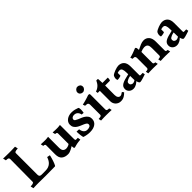

<svg xmlns="http://www.w3.org/2000/svg" viewBox="269 -1972 3243 3243"><g transform="rotate(-45 1891.0 -350.5)"><path d="M251 -114Q251 -96 255.5 -85.5Q260 -75 267.5 -69.5Q275 -64 283.5 -62.5Q292 -61 300 -61H394Q434 -61 464 -72Q494 -83 516 -102.5Q538 -122 553 -148.5Q568 -175 578 -205L632 -194Q632 -190 628 -174.5Q624 -159 618 -137Q612 -115 604 -91Q596 -67 588 -47Q580 -27 572.5 -13.5Q565 0 560 0Q503 0 446 1Q389 2 329 2Q315 2 293.5 1.5Q272 1 249.5 1Q227 1 206 0.5Q185 0 172 0Q140 0 110 0.5Q80 1 42 3L30 -51Q56 -52 71.5 -55Q87 -58 95.5 -62.5Q104 -67 106.5 -73Q109 -79 109 -87L113 -623Q113 -640 101 -649.5Q89 -659 46 -659L33 -713Q63 -712 99 -711Q135 -710 173 -710Q205 -710 242.5 -710.5Q280 -711 318 -713L330 -659Q304 -658 288.5 -655Q273 -652 264.5 -647.5Q256 -643 253.5 -636.5Q251 -630 251 -623Z M1000 -44Q993 -39 978.5 -30Q964 -21 945.5 -11.5Q927 -2 905.5 5Q884 12 863 12Q790 12 748 -24Q706 -60 706 -143L707 -354Q707 -359 706 -364.5Q705 -370 701 -374.5Q697 -379 688.5 -382Q680 -385 665 -385L654 -433Q667 -433 676.5 -432.5Q686 -432 695 -431.5Q704 -431 715 -430.5Q726 -430 743 -430Q756 -430 764.5 -430Q773 -430 782 -430.5Q791 -431 802 -432.5Q813 -434 831 -436V-175Q831 -121 852.5 -99.5Q874 -78 909 -78Q927 -78 951 -85.5Q975 -93 990 -106V-354Q990 -359 989 -364.5Q988 -370 984 -374.5Q980 -379 971.5 -382Q963 -385 948 -385L937 -433Q950 -433 959.5 -432.5Q969 -432 978 -431.5Q987 -431 998 -430.5Q1009 -430 1026 -430Q1039 -430 1047.5 -430Q1056 -430 1065 -430.5Q1074 -431 1085 -432.5Q1096 -434 1114 -436V-113Q1114 -91 1116 -79.5Q1118 -68 1138 -68H1153L1174 -69L1183 -17Q1158 -15 1139.5 -13Q1121 -11 1104 -8Q1087 -5 1068.5 0Q1050 5 1025 12Q1017 12 1011.5 9Q1006 6 1006 1Z M1291 -155Q1295 -126 1304 -106Q1313 -86 1326 -73.5Q1339 -61 1354.5 -55.5Q1370 -50 1386 -50Q1422 -50 1444 -62Q1466 -74 1466 -102Q1466 -121 1449 -133.5Q1432 -146 1406 -157.5Q1380 -169 1350.5 -181Q1321 -193 1295 -210.5Q1269 -228 1252 -254Q1235 -280 1235 -318Q1235 -350 1249.5 -374Q1264 -398 1287 -414.5Q1310 -431 1339 -439.5Q1368 -448 1398 -448Q1442 -448 1476.5 -439Q1511 -430 1537 -420Q1550 -408 1550 -370Q1550 -351 1547.5 -331Q1545 -311 1542 -297L1498 -301Q1493 -337 1469 -362.5Q1445 -388 1399 -388Q1373 -388 1355.5 -373.5Q1338 -359 1338 -339Q1338 -322 1355.5 -310Q1373 -298 1399 -287Q1425 -276 1455 -264Q1485 -252 1511 -234Q1537 -216 1554.5 -190.5Q1572 -165 1572 -127Q1572 -63 1523.5 -26Q1475 11 1388 11Q1323 11 1251 -12Q1248 -15 1244.5 -31.5Q1241 -48 1238.5 -69Q1236 -90 1234.5 -111Q1233 -132 1233 -143V-158Z M1841 -76Q1841 -62 1851.5 -53.5Q1862 -45 1900 -45L1911 3Q1885 2 1851 1Q1817 0 1784 0Q1756 0 1724 0.5Q1692 1 1658 3L1648 -45Q1693 -46 1705 -54.5Q1717 -63 1717 -76V-316Q1717 -336 1706.5 -350Q1696 -364 1657 -364H1644L1630 -405Q1652 -410 1671 -414.5Q1690 -419 1709.5 -424.5Q1729 -430 1752.5 -437.5Q1776 -445 1808 -456Q1829 -456 1835 -451.5Q1841 -447 1841 -433ZM1710 -617Q1710 -630 1716 -642.5Q1722 -655 1731.5 -664.5Q1741 -674 1753 -679.5Q1765 -685 1777 -685Q1806 -685 1826.5 -668Q1847 -651 1847 -619Q1847 -606 1841 -593.5Q1835 -581 1825 -571.5Q1815 -562 1803 -556.5Q1791 -551 1778 -551Q1751 -551 1730.5 -568.5Q1710 -586 1710 -617Z M2124 -145Q2124 -104 2139.5 -81.5Q2155 -59 2181 -59Q2196 -59 2207.5 -64.5Q2219 -70 2239 -85Q2247 -91 2251 -86L2271 -59Q2256 -44 2241 -31.5Q2226 -19 2209.5 -9.5Q2193 0 2173 5.5Q2153 11 2127 11Q2096 11 2072 -0.5Q2048 -12 2031.5 -30Q2015 -48 2006.5 -71Q1998 -94 1998 -117V-367H1948L1943 -404Q1973 -414 1994 -427.5Q2015 -441 2031 -457.5Q2047 -474 2058 -493Q2069 -512 2080 -533H2104Q2115 -533 2117.5 -529Q2120 -525 2120 -515L2124 -430H2251Q2253 -419 2250.5 -400Q2248 -381 2240 -367H2125Z M2538 -183Q2503 -176 2482 -167.5Q2461 -159 2449 -150Q2437 -141 2433 -131.5Q2429 -122 2429 -113Q2429 -86 2447 -73Q2465 -60 2482 -60Q2497 -60 2513.5 -66.5Q2530 -73 2540 -82ZM2673 -68Q2681 -68 2689 -68.5Q2697 -69 2700 -69H2725Q2727 -58 2728 -51Q2729 -44 2733 -28Q2728 -26 2709 -19.5Q2690 -13 2667.5 -6Q2645 1 2623 6.5Q2601 12 2591 12Q2580 12 2573.5 6.5Q2567 1 2562.5 -8Q2558 -17 2554.5 -27.5Q2551 -38 2548 -47Q2540 -38 2528 -28Q2516 -18 2500.5 -9Q2485 0 2466 6Q2447 12 2425 12Q2403 12 2383.5 4.5Q2364 -3 2349.5 -16Q2335 -29 2326.5 -47.5Q2318 -66 2318 -87Q2318 -116 2329.5 -136.5Q2341 -157 2366.5 -172.5Q2392 -188 2433.5 -200.5Q2475 -213 2535 -226V-262Q2535 -316 2522.5 -346.5Q2510 -377 2475 -377Q2464 -377 2448.5 -374Q2433 -371 2426 -367V-303Q2426 -301 2418 -298Q2410 -295 2398.5 -292Q2387 -289 2373 -287Q2359 -285 2347 -285Q2339 -285 2335.5 -293Q2332 -301 2332 -321Q2332 -338 2338 -357Q2344 -376 2351 -384Q2360 -394 2382 -405.5Q2404 -417 2429.5 -426.5Q2455 -436 2479.5 -442Q2504 -448 2519 -448Q2582 -448 2619.5 -409Q2657 -370 2657 -290V-87Q2657 -73 2662.5 -70.5Q2668 -68 2673 -68Z M2758 -399Q2777 -404 2799 -409.5Q2821 -415 2839 -422Q2849 -426 2874.5 -435.5Q2900 -445 2926 -456Q2936 -456 2941.5 -450.5Q2947 -445 2949.5 -436Q2952 -427 2952.5 -414.5Q2953 -402 2954 -388Q3005 -414 3045 -431Q3085 -448 3125 -448Q3180 -448 3217.5 -407.5Q3255 -367 3255 -284V-76Q3255 -71 3256 -65.5Q3257 -60 3261 -55.5Q3265 -51 3273.5 -48Q3282 -45 3297 -45L3308 3Q3282 2 3257 1Q3232 0 3199 0Q3171 0 3143.5 0.5Q3116 1 3082 3L3072 -45Q3110 -46 3120 -54.5Q3130 -63 3131 -76V-254Q3131 -278 3127.5 -297.5Q3124 -317 3115 -330.5Q3106 -344 3089.5 -351Q3073 -358 3047 -358Q3031 -358 3007.5 -352Q2984 -346 2959 -335V-76Q2959 -71 2960 -65.5Q2961 -60 2965 -55.5Q2969 -51 2977.5 -48Q2986 -45 3001 -45L3012 3Q2986 2 2961 1Q2936 0 2903 0Q2875 0 2847.5 0.5Q2820 1 2786 3L2776 -45Q2814 -46 2824 -54.5Q2834 -63 2835 -76V-316Q2835 -337 2823.5 -349Q2812 -361 2772 -358Z M3577 -183Q3542 -176 3521 -167.5Q3500 -159 3488 -150Q3476 -141 3472 -131.5Q3468 -122 3468 -113Q3468 -86 3486 -73Q3504 -60 3521 -60Q3536 -60 3552.5 -66.5Q3569 -73 3579 -82ZM3712 -68Q3720 -68 3728 -68.5Q3736 -69 3739 -69H3764Q3766 -58 3767 -51Q3768 -44 3772 -28Q3767 -26 3748 -19.5Q3729 -13 3706.5 -6Q3684 1 3662 6.5Q3640 12 3630 12Q3619 12 3612.5 6.5Q3606 1 3601.5 -8Q3597 -17 3593.5 -27.5Q3590 -38 3587 -47Q3579 -38 3567 -28Q3555 -18 3539.5 -9Q3524 0 3505 6Q3486 12 3464 12Q3442 12 3422.5 4.5Q3403 -3 3388.5 -16Q3374 -29 3365.5 -47.5Q3357 -66 3357 -87Q3357 -116 3368.5 -136.5Q3380 -157 3405.5 -172.5Q3431 -188 3472.5 -200.5Q3514 -213 3574 -226V-262Q3574 -316 3561.5 -346.5Q3549 -377 3514 -377Q3503 -377 3487.5 -374Q3472 -371 3465 -367V-303Q3465 -301 3457 -298Q3449 -295 3437.5 -292Q3426 -289 3412 -287Q3398 -285 3386 -285Q3378 -285 3374.5 -293Q3371 -301 3371 -321Q3371 -338 3377 -357Q3383 -376 3390 -384Q3399 -394 3421 -405.5Q3443 -417 3468.5 -426.5Q3494 -436 3518.5 -442Q3543 -448 3558 -448Q3621 -448 3658.5 -409Q3696 -370 3696 -290V-87Q3696 -73 3701.5 -70.5Q3707 -68 3712 -68Z"/></g></svg>

Font: Lusitana
Style: Bold
Weight: 700
Designer: Ana Paula Megda
Foundry: Ana Paula Megda
Version: Version 1.000; ttfautohint (v1.1) -l 8 -r 50 -G 200 -x 14 -D